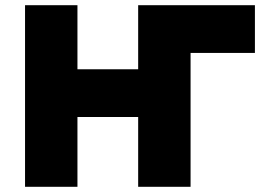

<svg xmlns="http://www.w3.org/2000/svg" viewBox="-20 -720 1016 740"><path d="M714.5 -516 512.5 -700H962.5V-516ZM76.5 0V-700H278.5V-453H512.5V-700H714.5V0H512.5V-269H278.5V0Z"/></svg>

Font: Geologica Cursive Black
Style: Regular
Weight: 900
Designer: Sindre Bremnes, Frode Helland
Foundry: Monokrom Skriftforlag AS
Version: Version 1.010;gftools[0.9.28]